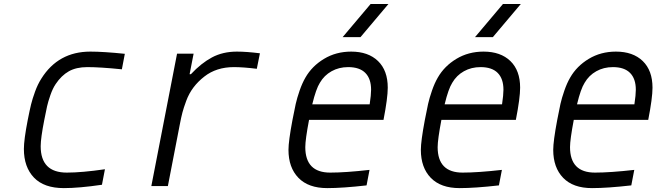

<svg xmlns="http://www.w3.org/2000/svg" viewBox="-20 -937 3373 967"><path d="M119.8 -333.3Q129.6 -382.8 136.4 -410.8Q143.2 -438.8 156.6 -475.6Q169.9 -512.4 188.2 -541Q273.4 -677.1 434.9 -677.1Q500.7 -677.1 608.7 -666L593.8 -587.9Q484.4 -599 419.9 -599Q363.9 -599 326.5 -577.8Q289.1 -556.6 260.4 -513.7Q245.4 -491.5 233.7 -457.7Q222 -423.8 217.1 -401.7Q212.2 -379.6 203.1 -333.3Q184.9 -240.9 184.9 -200.5Q184.9 -67.7 316.4 -67.7Q391.9 -67.7 508.5 -84.6L493.5 -6.5Q378.3 10.4 301.4 10.4Q201.8 10.4 151 -42.6Q100.3 -95.7 100.3 -186.8Q100.3 -233.1 119.8 -333.3Z M1158.2 -599Q1069.7 -599 1009.1 -551.4Q977.2 -526.7 954.4 -496.4Q931.6 -466.1 918.3 -430Q904.9 -393.9 898.8 -370.4Q892.6 -347 885.4 -309.2L825.5 0H742.2L871.7 -666.7H955.1L934.9 -563.2H941.4Q992.8 -618.5 1047.5 -647.8Q1102.2 -677.1 1173.2 -677.1Q1221.4 -677.1 1289.1 -668.6L1273.4 -590.5Q1205.7 -599 1158.2 -599Z M1849 -485Q1849 -540.4 1820 -569.7Q1791 -599 1733.7 -599Q1686.8 -599 1649.7 -578.1Q1612.6 -557.3 1591.1 -520.2Q1571.6 -489.6 1552.7 -411.5H1841.8Q1849 -459 1849 -485ZM1517.6 -196Q1517.6 -67.7 1643.2 -67.7Q1719.4 -67.7 1841.1 -81.4L1826.2 -3.3Q1705.7 10.4 1628.3 10.4Q1533.2 10.4 1483.1 -41.3Q1432.9 -93.1 1432.9 -182.3Q1432.9 -225.9 1453.1 -333.3Q1462.9 -384.8 1469.4 -413.7Q1475.9 -442.7 1488.9 -480.5Q1502 -518.2 1518.2 -546.2Q1551.4 -604.2 1612 -640.6Q1672.5 -677.1 1748.7 -677.1Q1834.6 -677.1 1883.8 -629.6Q1932.9 -582 1932.9 -495.4Q1932.9 -443.4 1911.5 -333.3H1536.5Q1517.6 -233.7 1517.6 -196ZM1705.7 -750 1846.4 -916.7H1936.2L1795.6 -750Z M2515.6 -485Q2515.6 -540.4 2486.7 -569.7Q2457.7 -599 2400.4 -599Q2353.5 -599 2316.4 -578.1Q2279.3 -557.3 2257.8 -520.2Q2238.3 -489.6 2219.4 -411.5H2508.5Q2515.6 -459 2515.6 -485ZM2184.2 -196Q2184.2 -67.7 2309.9 -67.7Q2386.1 -67.7 2507.8 -81.4L2492.8 -3.3Q2372.4 10.4 2294.9 10.4Q2199.9 10.4 2149.7 -41.3Q2099.6 -93.1 2099.6 -182.3Q2099.6 -225.9 2119.8 -333.3Q2129.6 -384.8 2136.1 -413.7Q2142.6 -442.7 2155.6 -480.5Q2168.6 -518.2 2184.9 -546.2Q2218.1 -604.2 2278.6 -640.6Q2339.2 -677.1 2415.4 -677.1Q2501.3 -677.1 2550.5 -629.6Q2599.6 -582 2599.6 -495.4Q2599.6 -443.4 2578.1 -333.3H2203.1Q2184.2 -233.7 2184.2 -196ZM2372.4 -750 2513 -916.7H2602.9L2462.2 -750Z M3182.3 -485Q3182.3 -540.4 3153.3 -569.7Q3124.3 -599 3067.1 -599Q3020.2 -599 2983.1 -578.1Q2946 -557.3 2924.5 -520.2Q2904.9 -489.6 2886.1 -411.5H3175.1Q3182.3 -459 3182.3 -485ZM2850.9 -196Q2850.9 -67.7 2976.6 -67.7Q3052.7 -67.7 3174.5 -81.4L3159.5 -3.3Q3039.1 10.4 2961.6 10.4Q2866.5 10.4 2816.4 -41.3Q2766.3 -93.1 2766.3 -182.3Q2766.3 -225.9 2786.5 -333.3Q2796.2 -384.8 2802.7 -413.7Q2809.2 -442.7 2822.3 -480.5Q2835.3 -518.2 2851.6 -546.2Q2884.8 -604.2 2945.3 -640.6Q3005.9 -677.1 3082 -677.1Q3168 -677.1 3217.1 -629.6Q3266.3 -582 3266.3 -495.4Q3266.3 -443.4 3244.8 -333.3H2869.8Q2850.9 -233.7 2850.9 -196Z"/></svg>

Font: Monoid
Style: Italic
Weight: 400
Width: 4
Italic angle: -11°
Monospace: yes
Version: Version 0.61